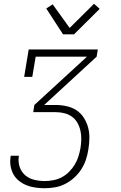

<svg xmlns="http://www.w3.org/2000/svg" viewBox="-20 -782 640 1017"><path d="M217 215Q192 215 167 211.5Q142 208 120 199Q98 190 79.5 175Q61 160 50 139Q39 118 35.5 93.5Q32 69 37 43H80Q75 73 83.5 100Q92 127 112 145Q132 163 160 170Q188 177 217 177Q239 177 262.5 172.5Q286 168 307 157Q328 146 345.5 128.5Q363 111 375.5 90.5Q388 70 395 48Q402 26 406 4Q410 -20 410.5 -44Q411 -68 406 -90Q401 -112 390 -131.5Q379 -151 361 -164Q343 -177 320.5 -182.5Q298 -188 274 -188H156L162 -226L441 -482H169L151 -375H108L132 -520H498L492 -482L214 -226H274Q304 -226 333 -219.5Q362 -213 385 -198Q408 -183 423.5 -159Q439 -135 446.5 -107.5Q454 -80 453.5 -50Q453 -20 448 10Q444 37 435 64Q426 91 410.5 115Q395 139 373 159Q351 179 325.5 192Q300 205 272 210Q244 215 217 215ZM314 -600 225 -737 259 -759 349 -634 478 -762 508 -735 372 -600Z"/></svg>

Font: Iosevka Etoile Extralight
Style: Italic
Weight: 200
Italic angle: -9°
Designer: Belleve Invis
Foundry: Belleve Invis
Version: Version 22.1.2; ttfautohint (v1.8.4)